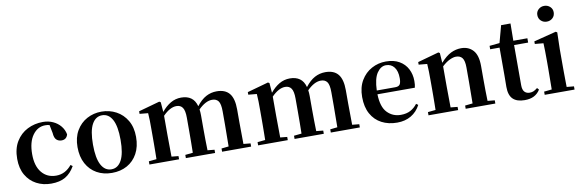

<svg xmlns="http://www.w3.org/2000/svg" viewBox="-55 -1269 5304 1753"><g transform="rotate(-10 2597.5 -392.5)"><path d="M308.1 16.1Q232.9 16.1 172.1 -16.1Q111.3 -48.3 75.7 -109.9Q40 -171.4 40 -259.8Q40 -355 79.8 -420.2Q119.6 -485.4 185.3 -518.6Q251 -551.8 329.1 -551.8Q380.4 -551.8 422.6 -532.2Q464.8 -512.7 492.4 -478.8Q520 -444.8 527.8 -401.9Q515.1 -356 469.2 -356Q441.4 -356 422.1 -373.5Q402.8 -391.1 399.9 -437L384.8 -513.2Q375.5 -516.1 365.5 -517.1Q355.5 -518.1 345.2 -518.1Q274.4 -518.1 228.3 -454.6Q182.1 -391.1 182.1 -277.8Q182.1 -168.5 231.9 -108.2Q281.7 -47.9 365.2 -47.9Q409.2 -47.9 445.3 -66.9Q481.4 -85.9 509.8 -121.1L527.8 -107.9Q492.2 -44.9 440.2 -14.4Q388.2 16.1 308.1 16.1Z M872.1 16.1Q792.5 16.1 731.4 -18.3Q670.4 -52.7 635.7 -116.9Q601.1 -181.2 601.1 -270Q601.1 -358.9 638.2 -422.1Q675.3 -485.4 736.8 -518.6Q798.3 -551.8 872.1 -551.8Q945.8 -551.8 1007.8 -518.6Q1069.8 -485.4 1106.9 -422.4Q1144 -359.4 1144 -270Q1144 -180.2 1108.9 -116Q1073.7 -51.8 1012.5 -17.8Q951.2 16.1 872.1 16.1ZM872.1 -17.1Q932.6 -17.1 966.3 -79.6Q1000 -142.1 1000 -268.1Q1000 -394.5 966.3 -456.3Q932.6 -518.1 872.1 -518.1Q811.5 -518.1 777.8 -456.3Q744.1 -394.5 744.1 -268.1Q744.1 -142.1 777.8 -79.6Q811.5 -17.1 872.1 -17.1Z M1960 0H1894V-29.8L1960.9 -37.1L1962.9 -234.9V-361.8Q1962.9 -431.6 1943.6 -457.3Q1924.3 -482.9 1886.2 -482.9Q1825.2 -482.9 1758.3 -416Q1760.3 -403.3 1761.2 -389.6Q1762.2 -376 1762.2 -360.8V-234.9Q1762.2 -191.4 1762.9 -135Q1763.7 -78.6 1765.1 -36.1L1829.1 -29.8V0H1558.1V-29.8L1628.9 -37.1Q1629.9 -79.6 1630.4 -135.5Q1630.9 -191.4 1630.9 -234.9V-361.8Q1630.9 -428.2 1611.8 -455.6Q1592.8 -482.9 1555.2 -482.9Q1495.6 -482.9 1429.2 -415V-234.9L1431.2 -36.1L1495.1 -29.8V0H1220.2V-29.8L1292 -37.1Q1292.5 -65.4 1293 -101.1Q1293.5 -136.7 1293.7 -172.1Q1293.9 -207.5 1293.9 -234.9V-311Q1293.9 -360.4 1293.5 -393.8Q1293 -427.2 1290 -463.9L1211.9 -471.2V-495.1L1408.2 -549.8L1420.9 -542L1428.2 -451.2Q1467.8 -499.5 1512.7 -525.6Q1557.6 -551.8 1610.8 -551.8Q1666 -551.8 1701.7 -526.4Q1737.3 -501 1752 -446.8Q1794.9 -502.4 1840.8 -527.1Q1886.7 -551.8 1939.9 -551.8Q2019 -551.8 2057.6 -504.9Q2096.2 -458 2096.2 -356.9V-234.9L2098.1 -36.1L2163.1 -29.8V0Z M2967.8 0H2901.9V-29.8L2968.8 -37.1L2970.7 -234.9V-361.8Q2970.7 -431.6 2951.4 -457.3Q2932.1 -482.9 2894 -482.9Q2833 -482.9 2766.1 -416Q2768.1 -403.3 2769 -389.6Q2770 -376 2770 -360.8V-234.9Q2770 -191.4 2770.8 -135Q2771.5 -78.6 2772.9 -36.1L2836.9 -29.8V0H2565.9V-29.8L2636.7 -37.1Q2637.7 -79.6 2638.2 -135.5Q2638.7 -191.4 2638.7 -234.9V-361.8Q2638.7 -428.2 2619.6 -455.6Q2600.6 -482.9 2563 -482.9Q2503.4 -482.9 2437 -415V-234.9L2439 -36.1L2502.9 -29.8V0H2228V-29.8L2299.8 -37.1Q2300.3 -65.4 2300.8 -101.1Q2301.3 -136.7 2301.5 -172.1Q2301.8 -207.5 2301.8 -234.9V-311Q2301.8 -360.4 2301.3 -393.8Q2300.8 -427.2 2297.9 -463.9L2219.7 -471.2V-495.1L2416 -549.8L2428.7 -542L2436 -451.2Q2475.6 -499.5 2520.5 -525.6Q2565.4 -551.8 2618.7 -551.8Q2673.8 -551.8 2709.5 -526.4Q2745.1 -501 2759.8 -446.8Q2802.7 -502.4 2848.6 -527.1Q2894.5 -551.8 2947.8 -551.8Q3026.9 -551.8 3065.4 -504.9Q3104 -458 3104 -356.9V-234.9L3106 -36.1L3170.9 -29.8V0Z M3515.6 16.1Q3434.6 16.1 3372.3 -16.6Q3310.1 -49.3 3274.9 -112.8Q3239.7 -176.3 3239.7 -269Q3239.7 -358.9 3277.3 -422.1Q3314.9 -485.4 3376.2 -518.6Q3437.5 -551.8 3508.8 -551.8Q3582 -551.8 3632.6 -522.5Q3683.1 -493.2 3709 -443.1Q3734.9 -393.1 3734.9 -331.1Q3734.9 -312 3733.4 -297.9Q3731.9 -283.7 3728.5 -270H3381.8Q3384.8 -152.3 3435.3 -100.1Q3485.8 -47.9 3560.5 -47.9Q3613.8 -47.9 3650.6 -67.9Q3687.5 -87.9 3713.9 -123L3731.9 -109.9Q3700.2 -49.3 3645 -16.6Q3589.8 16.1 3515.6 16.1ZM3381.8 -305.2H3552.7Q3585 -305.2 3596.4 -322.3Q3607.9 -339.4 3607.9 -379.9Q3607.9 -445.8 3579.8 -481.9Q3551.8 -518.1 3503.9 -518.1Q3455.6 -518.1 3420.4 -466.6Q3385.3 -415 3381.8 -305.2Z M4221.7 0H4152.3V-29.8L4222.7 -37.1L4224.6 -234.9V-370.1Q4224.6 -433.1 4205.1 -458.5Q4185.5 -483.9 4147.5 -483.9Q4122.1 -483.9 4088.1 -468Q4054.2 -452.1 4016.6 -417V-234.9L4018.6 -36.1L4082.5 -29.8V0H3807.6V-29.8L3879.4 -37.1Q3879.9 -65.4 3880.4 -101.1Q3880.9 -136.7 3881.1 -172.1Q3881.3 -207.5 3881.3 -234.9V-310.1Q3881.3 -359.4 3880.6 -393.3Q3879.9 -427.2 3877.4 -463.9L3799.3 -471.2V-495.1L3995.6 -549.8L4008.3 -542L4014.6 -450.2Q4064.9 -506.8 4111.1 -529.3Q4157.2 -551.8 4206.5 -551.8Q4275.4 -551.8 4316.9 -505.9Q4358.4 -460 4358.4 -360.8V-234.9Q4358.4 -191.4 4359.1 -135Q4359.9 -78.6 4361.3 -36.1L4427.2 -29.8V0Z M4697.8 16.1Q4625.5 16.1 4589.1 -19.3Q4552.7 -54.7 4552.7 -131.8Q4552.7 -159.7 4553.2 -182.4Q4553.7 -205.1 4553.7 -234.9V-496.1H4466.8V-527.8L4560.5 -537.1L4603.5 -695.8H4690.4L4688.5 -536.1H4818.8V-496.1H4688.5V-124Q4688.5 -81.1 4706.3 -62Q4724.1 -43 4754.4 -43Q4774.9 -43 4790.5 -50Q4806.2 -57.1 4826.7 -73.2L4841.8 -56.2Q4819.8 -20.5 4784.7 -2.2Q4749.5 16.1 4697.8 16.1Z M5020.5 -654.8Q4989.3 -654.8 4967 -675.3Q4944.8 -695.8 4944.8 -729Q4944.8 -759.8 4967 -780.3Q4989.3 -800.8 5020.5 -800.8Q5052.2 -800.8 5074.5 -780.3Q5096.7 -759.8 5096.7 -729Q5096.7 -695.8 5074.5 -675.3Q5052.2 -654.8 5020.5 -654.8ZM4955.6 0H4884.8V-29.8L4956.5 -37.1L4958.5 -234.9V-308.1Q4958.5 -358.4 4957.8 -394.3Q4957 -430.2 4955.6 -465.8L4876.5 -473.1V-497.1L5083.5 -549.8L5096.7 -542L5092.8 -388.2V-234.9Q5092.8 -207.5 5093 -172.1Q5093.3 -136.7 5093.8 -100.8Q5094.2 -64.9 5094.7 -36.1L5161.6 -29.8V0Z"/></g></svg>

Font: Source Han Serif TW
Style: Bold
Weight: 700
Designer: Ryoko NISHIZUKA Ë•øÂ°öÊ∂ºÂ≠ê (kana & ideographs); Frank Grie√ühammer (Latin, Greek & Cyrillic); Wenlong ZHANG Âº†ÊñáÈæô 
Foundry: Adobe
Version: Version 2.003;hotconv 1.1.1;makeotfexe 2.6.0